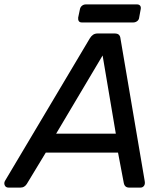

<svg xmlns="http://www.w3.org/2000/svg" viewBox="-60 -852 753 872"><path d="M-21 0Q-34 0 -38.5 -10.5Q-43 -21 -37 -31L348 -678Q354 -688 362.5 -694Q371 -700 384 -700H460Q474 -700 480 -694Q486 -688 487 -678L597 -31Q600 -16 594 -8Q588 0 578 0H527Q516 0 510 -5.5Q504 -11 502 -22L476 -159H148L62 -17Q58 -10 50.5 -5Q43 0 33 0ZM195 -245H466L406 -600ZM312 -750Q302 -750 298 -756Q294 -762 295 -772L303 -810Q305 -820 312.5 -826Q320 -832 330 -832H562Q572 -832 576.5 -826Q581 -820 579 -810L572 -772Q571 -762 563 -756Q555 -750 545 -750Z"/></svg>

Font: Rubik
Style: Italic
Weight: 400
Italic angle: -12°
Designer: Hubert and Fischer
Foundry: Hubert and Fischer
Version: Version 2.300;gftools[0.9.30]